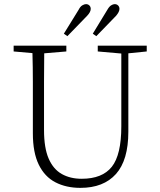

<svg xmlns="http://www.w3.org/2000/svg" viewBox="-20 -895 773 929"><path d="M453 -646V-674H690V-646L601 -637V-258Q601 -120 541 -53Q481 14 369 14Q300 14 248 -13Q196 -40 167.5 -98.5Q139 -157 139 -250V-361Q139 -430 139 -500Q139 -570 137 -638L46 -646V-674H301V-646L194 -637Q193 -569 193 -500Q193 -431 193 -361V-266Q193 -179 215.5 -127.5Q238 -76 279 -53Q320 -30 375 -30Q475 -30 521 -88Q567 -146 567 -284V-636ZM289 -732 360 -847Q368 -863 378 -869Q388 -875 396 -875Q406 -875 412.5 -868.5Q419 -862 419 -852Q419 -837 402 -819L306 -720ZM429 -732 499 -847Q508 -863 517.5 -869Q527 -875 535 -875Q545 -875 551.5 -868.5Q558 -862 558 -852Q558 -838 542 -819L446 -720Z"/></svg>

Font: Source Serif Pro Light
Style: Regular
Weight: 300
Designer: Frank Grießhammer
Foundry: Adobe Systems Incorporated
Version: Version 3.001;hotconv 1.0.111;makeotfexe 2.5.65597